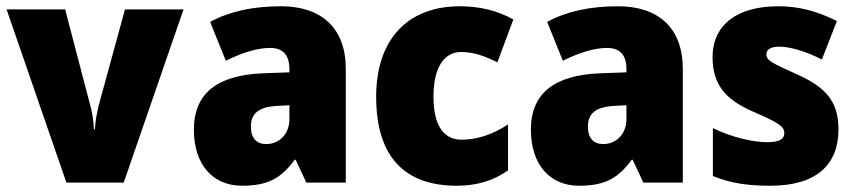

<svg xmlns="http://www.w3.org/2000/svg" viewBox="-20 -583 2732 613"><path d="M192 0H375L566 -553H379L295 -246C290 -224 284 -196 283 -170H280C279 -198 273 -230 268 -247L188 -553H1Z M877 -563C786 -563 711 -546 651 -513L701 -389C753 -415 802 -430 842 -430C881 -430 904 -410 904 -362V-352L819 -349C676 -343 599 -287 599 -169C599 -59 658 10 753 10C837 10 878 -15 921 -73H924L958 0H1084V-363C1084 -494 1006 -563 877 -563ZM866 -245 904 -247V-202C904 -155 871 -123 830 -123C800 -123 781 -141 781 -179C781 -220 805 -242 866 -245Z M1438 10C1506 10 1558 -8 1602 -39V-186C1556 -155 1505 -137 1454 -137C1399 -137 1364 -178 1364 -275C1364 -369 1399 -417 1452 -417C1491 -417 1526 -405 1568 -384L1619 -521C1570 -548 1514 -563 1448 -563C1284 -563 1181 -460 1181 -274C1181 -77 1277 10 1438 10Z M1953 -563C1862 -563 1787 -546 1727 -513L1777 -389C1829 -415 1878 -430 1918 -430C1957 -430 1980 -410 1980 -362V-352L1895 -349C1752 -343 1675 -287 1675 -169C1675 -59 1734 10 1829 10C1913 10 1954 -15 1997 -73H2000L2034 0H2160V-363C2160 -494 2082 -563 1953 -563ZM1942 -245 1980 -247V-202C1980 -155 1947 -123 1906 -123C1876 -123 1857 -141 1857 -179C1857 -220 1881 -242 1942 -245Z M2657 -170C2657 -263 2612 -306 2526 -345C2442 -383 2427 -390 2427 -410C2427 -426 2442 -434 2469 -434C2504 -434 2558 -417 2604 -393L2652 -516C2589 -547 2532 -563 2465 -563C2336 -563 2255 -506 2255 -400C2255 -314 2296 -266 2379 -229C2466 -191 2484 -180 2484 -158C2484 -138 2467 -129 2429 -129C2384 -129 2315 -145 2256 -174V-21C2315 3 2370 10 2440 10C2590 10 2657 -60 2657 -170Z"/></svg>

Font: Noto Sans Arabic UI SmCn Bk
Style: Regular
Weight: 900
Width: 4
Designer: Monotype Design Team, Nadine Chahine and Nizar Qandah
Foundry: Monotype Imaging Inc.
Version: Version 2.010